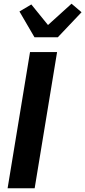

<svg xmlns="http://www.w3.org/2000/svg" viewBox="-20 -1016 460 1036"><path d="M21 0 142 -735H288L167 0ZM166 -815 85 -954 149 -992 239 -881 366 -996 420 -950 292 -815Z"/></svg>

Font: Iosevka Aile Heavy
Style: Italic
Weight: 900
Italic angle: -9°
Designer: Belleve Invis
Foundry: Belleve Invis
Version: Version 31.1.0; ttfautohint (v1.8.4)